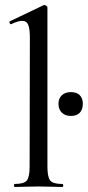

<svg xmlns="http://www.w3.org/2000/svg" viewBox="-20 -745 350 765"><path d="M38 0Q36 0 36 -6Q36 -12 38 -12Q75 -12 86.5 -25.5Q98 -39 98 -81L99 -595Q99 -630 92.5 -646Q86 -662 68 -662Q53 -662 25 -649Q21 -647 18.5 -653Q16 -659 19 -660L153 -724Q155 -725 157 -725Q160 -725 164.5 -722Q169 -719 169 -715V-81Q169 -40 180 -26Q191 -12 228 -12Q232 -12 232 -6Q232 0 228 0Q210 0 185.5 -1Q161 -2 133 -2Q106 -2 81.5 -1Q57 0 38 0ZM262 -283Q240 -283 226.5 -296Q213 -309 213 -332Q213 -353 226.5 -365.5Q240 -378 262 -378Q286 -378 298 -365.5Q310 -353 310 -332Q310 -309 298 -296Q286 -283 262 -283Z"/></svg>

Font: Cormorant Light Medium
Style: Regular
Weight: 500
Version: Version 4.000